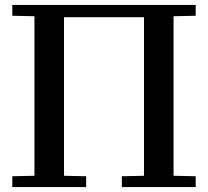

<svg xmlns="http://www.w3.org/2000/svg" viewBox="-20 -760 845 780"><path d="M30 -44 120 -46V-694L30 -696V-740H775V-696L685 -694V-46L775 -44V0H475V-44L565 -46V-690H240V-46L330 -44V0H30Z"/></svg>

Font: Minipax
Style: Bold
Weight: 500
Designer: Raphaël Ronot, Igor Stepanchenko (Cyrillic)
Foundry: steppetype
Version: Version 1.002